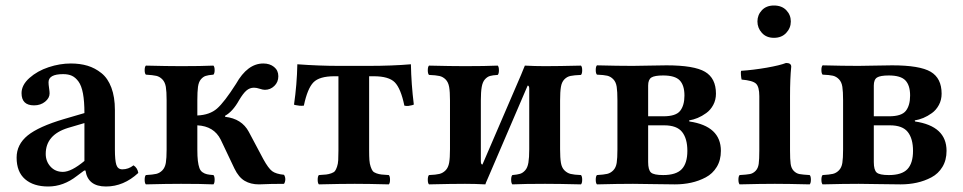

<svg xmlns="http://www.w3.org/2000/svg" viewBox="-20 -675 3535 705"><path d="M290 -84V-223.1L229 -205.1Q147.9 -179.7 147.9 -109.9Q147.9 -82.5 165.5 -63.2Q183.1 -43.9 210.9 -43.9Q241.7 -43.9 290 -84ZM293.9 -48.8H289.1L262.2 -28.8Q212.9 9.8 157.2 9.8Q103 9.8 72 -17.1Q41 -43.9 41 -96.2Q41 -144.5 81.5 -177.5Q122.1 -210.4 214.8 -237.8L290 -259.8Q290 -302.7 284.7 -331.5Q279.3 -360.4 268.3 -375.5Q257.3 -390.6 244.1 -396.7Q231 -402.8 211.9 -402.8Q158.2 -402.8 158.2 -373Q158.2 -364.7 160.2 -351.6Q162.1 -338.4 162.1 -332Q162.1 -314.9 145.5 -301.5Q128.9 -288.1 105 -288.1Q59.1 -288.1 59.1 -333Q59.1 -362.8 88.1 -388.7Q117.2 -414.6 158.4 -428.2Q199.7 -441.9 240.2 -441.9Q273.9 -441.9 301.5 -433.6Q329.1 -425.3 352.5 -406.5Q376 -387.7 388.9 -353.3Q401.9 -318.8 401.9 -271V-126Q401.9 -86.4 407.2 -69.8Q412.6 -53.2 429.2 -53.2Q451.7 -53.2 470.2 -67.9Q484.9 -58.6 487.8 -40Q434.1 9.8 369.1 9.8Q302.7 9.8 293.9 -48.8Z M704.6 -214.8V-126Q704.6 -100.6 706.5 -84.5Q708.5 -68.4 712.2 -58.1Q715.8 -47.9 723.6 -42.5Q731.4 -37.1 740 -35.2Q748.5 -33.2 763.7 -32.2Q768.1 -27.8 768.1 -15.1Q768.1 -2.4 763.7 2Q717.8 0 644.5 0Q593.8 0 515.6 2Q511.2 -2.4 511.2 -15.1Q511.2 -27.8 515.6 -32.2Q541.5 -33.7 554 -36.6Q566.4 -39.6 576.2 -49.6Q585.9 -59.6 588.9 -76.9Q591.8 -94.2 591.8 -126V-307.1Q591.8 -338.9 588.9 -356.2Q585.9 -373.5 576.2 -383.5Q566.4 -393.6 554 -396.5Q541.5 -399.4 515.6 -400.9Q511.2 -405.3 511.2 -417.5Q511.2 -429.7 515.6 -434.1Q595.7 -432.1 645.5 -432.1Q717.8 -432.1 763.7 -434.1Q768.1 -429.7 768.1 -417.5Q768.1 -405.3 763.7 -400.9Q744.6 -399.4 735.1 -396.2Q725.6 -393.1 717.5 -383.5Q709.5 -374 707 -356.2Q704.6 -338.4 704.6 -307.1V-251Q750 -252.9 776.9 -276.4Q803.7 -299.8 846.7 -367.2Q888.7 -441.9 946.8 -441.9Q970.7 -441.9 986.3 -429.2Q1002 -416.5 1002 -395Q1002 -373.5 987.3 -359.4Q972.7 -345.2 952.6 -345.2Q945.3 -345.2 933.6 -349.1Q921.9 -353 912.6 -353Q897 -353 884.8 -342.5Q872.6 -332 857.9 -307.1Q834.5 -265.1 806.6 -250V-246.1Q867.7 -239.3 893.6 -190.9L946.8 -90.8Q965.3 -57.1 979.2 -46.6Q993.2 -36.1 1022.9 -33.2Q1027.8 -25.4 1027.6 -16.1Q1027.3 -6.8 1022.9 0Q974.6 0 930.7 2Q900.4 2 878.4 -11Q856.4 -23.9 840.8 -56.2L790.5 -162.1Q765.6 -211.9 704.6 -214.8Z M1222.7 -122.1V-395H1207.5Q1152.8 -395 1130.9 -372.6Q1108.9 -350.1 1095.7 -287.1Q1087.4 -286.1 1079.3 -286.9Q1071.3 -287.6 1065.2 -289.1Q1059.1 -290.5 1059.6 -291Q1070.3 -364.7 1071.8 -439Q1151.9 -433.1 1224.6 -433.1H1333.5Q1419.9 -433.1 1488.8 -439Q1490.2 -365.7 1499.5 -291Q1499.5 -290.5 1493.4 -288.8Q1487.3 -287.1 1479.7 -286.1Q1472.2 -285.2 1464.8 -287.1Q1451.7 -350.1 1429.7 -372.6Q1407.7 -395 1352.5 -395H1335.4V-122.1Q1335.4 -100.6 1336.4 -86.9Q1337.4 -73.2 1341.1 -62.7Q1344.7 -52.2 1348.6 -47.1Q1352.5 -42 1362.1 -38.6Q1371.6 -35.2 1380.9 -34.2Q1390.1 -33.2 1407.7 -32.2Q1412.1 -27.8 1412.1 -15.1Q1412.1 -2.4 1407.7 2Q1331.5 0 1282.7 0Q1232.9 0 1150.9 2Q1146.5 -2.4 1146.5 -15.1Q1146.5 -27.8 1150.9 -32.2Q1168.5 -33.2 1177.5 -34.2Q1186.5 -35.2 1196.3 -38.6Q1206.1 -42 1210 -47.1Q1213.9 -52.2 1217.5 -62.7Q1221.2 -73.2 1221.9 -86.9Q1222.7 -100.6 1222.7 -122.1Z M1751.5 -70.8 1893.6 -400.9Q1896 -406.7 1900.4 -417.7Q1904.8 -428.7 1907.2 -434.1Q1943.4 -432.1 1981.4 -432.1Q2029.3 -432.1 2113.3 -434.1Q2117.7 -429.7 2117.7 -417Q2117.7 -404.3 2113.3 -399.9Q2087.9 -398.9 2075 -396.2Q2062 -393.6 2052.2 -383.5Q2042.5 -373.5 2039.6 -355.7Q2036.6 -337.9 2036.6 -306.2V-127Q2036.6 -95.2 2039.6 -77.4Q2042.5 -59.6 2052.5 -49.6Q2062.5 -39.6 2075.2 -36.4Q2087.9 -33.2 2113.3 -32.2Q2117.7 -27.8 2117.7 -15.1Q2117.7 -2.4 2113.3 2Q2031.2 0 1981.4 0Q1907.2 0 1861.3 2Q1856.9 -2.4 1856.9 -15.1Q1856.9 -27.8 1861.3 -32.2Q1879.9 -33.7 1889.9 -36.9Q1899.9 -40 1908.4 -49.6Q1917 -59.1 1920.2 -77.6Q1923.3 -96.2 1923.3 -127V-349.1Q1923.3 -360.8 1917.5 -360.8L1775.4 -29.8Q1773.9 -25.9 1768.8 -14.6Q1763.7 -3.4 1762.2 2Q1724.1 0 1687.5 0Q1639.2 0 1555.2 2Q1550.8 -2.4 1550.8 -15.1Q1550.8 -27.8 1555.2 -32.2Q1580.6 -33.2 1593.5 -36.4Q1606.4 -39.6 1616.2 -49.6Q1626 -59.6 1629.2 -77.4Q1632.3 -95.2 1632.3 -127V-306.2Q1632.3 -337.9 1629.2 -355.7Q1626 -373.5 1616.2 -383.3Q1606.4 -393.1 1593.5 -396Q1580.6 -398.9 1555.2 -399.9Q1550.8 -404.3 1550.8 -417Q1550.8 -429.7 1555.2 -434.1Q1637.2 -432.1 1687.5 -432.1Q1761.7 -432.1 1807.6 -434.1Q1812 -429.7 1812 -417Q1812 -404.3 1807.6 -399.9Q1789.1 -398.9 1779.1 -396Q1769 -393.1 1760.5 -383.5Q1752 -374 1748.8 -355.5Q1745.6 -336.9 1745.6 -306.2V-83Q1745.6 -70.8 1751.5 -70.8Z M2359.9 -360.8V-248H2416Q2461.9 -248 2477.5 -268.1Q2493.2 -288.1 2493.2 -324.2Q2493.2 -361.8 2475.8 -379.9Q2458.5 -397.9 2415 -397.9Q2383.8 -397.9 2371.8 -390.4Q2359.9 -382.8 2359.9 -360.8ZM2418.9 -214.8H2359.9V-80.1Q2359.9 -50.8 2370.4 -41.5Q2380.9 -32.2 2415 -32.2Q2462.9 -32.2 2483.4 -54Q2503.9 -75.7 2503.9 -121.1Q2503.9 -166 2484.6 -190.4Q2465.3 -214.8 2418.9 -214.8ZM2171.9 2Q2167.5 -2.4 2167.5 -15.1Q2167.5 -27.8 2171.9 -32.2Q2197.3 -33.7 2209.7 -36.6Q2222.2 -39.6 2231.9 -49.6Q2241.7 -59.6 2244.4 -76.9Q2247.1 -94.2 2247.1 -126V-307.1Q2247.1 -338.9 2244.4 -356.4Q2241.7 -374 2231.9 -384Q2222.2 -394 2209.7 -397Q2197.3 -399.9 2171.9 -400.9Q2167.5 -405.3 2167.5 -418Q2167.5 -430.7 2171.9 -435.1Q2250 -433.1 2303.2 -433.1Q2320.8 -433.1 2364 -434.1Q2407.2 -435.1 2427.2 -435.1Q2528.8 -435.1 2568.8 -411.4Q2608.9 -387.7 2608.9 -331.1Q2608.9 -308.1 2598.9 -289.6Q2588.9 -271 2573.2 -259.8Q2557.6 -248.5 2541.7 -241.9Q2525.9 -235.4 2510.3 -232.9L2511.2 -229Q2627 -211.9 2627 -121.1Q2627 -86.9 2611.8 -62Q2596.7 -37.1 2571.3 -23.7Q2545.9 -10.3 2517.8 -4.2Q2489.7 2 2458 2Q2424.8 2 2377.7 1Q2330.6 0 2304.2 0Q2250 0 2171.9 2Z M2880.9 -321.8V-122.1Q2880.9 -89.8 2883.1 -73.5Q2885.3 -57.1 2894.5 -47.6Q2903.8 -38.1 2915.5 -35.9Q2927.2 -33.7 2953.1 -32.2Q2957.5 -27.8 2957.5 -15.4Q2957.5 -2.9 2953.1 2Q2871.1 0 2825.2 0Q2773.9 0 2695.8 2Q2691.4 -2.9 2691.4 -15.4Q2691.4 -27.8 2695.8 -32.2Q2721.7 -33.7 2733.4 -35.9Q2745.1 -38.1 2754.4 -47.6Q2763.7 -57.1 2765.9 -73.5Q2768.1 -89.8 2768.1 -122.1V-321.8Q2768.1 -356.4 2755.9 -367.9Q2743.7 -379.4 2703.1 -382.8Q2701.7 -387.7 2700.7 -398.9Q2699.7 -410.2 2701.2 -415Q2746.6 -418 2795.4 -426.5Q2844.2 -435.1 2866.2 -443.8Q2885.3 -443.8 2885.3 -430.2Q2880.9 -387.2 2880.9 -321.8ZM2821.8 -654.8Q2850.6 -654.8 2867.2 -637.5Q2883.8 -620.1 2883.8 -596.2Q2883.8 -572.3 2866.9 -554.2Q2850.1 -536.1 2821.8 -536.1Q2793.9 -536.1 2777.6 -554.2Q2761.2 -572.3 2761.2 -596.2Q2761.2 -620.1 2777.6 -637.5Q2793.9 -654.8 2821.8 -654.8Z M3188.5 -360.8V-248H3244.6Q3290.5 -248 3306.2 -268.1Q3321.8 -288.1 3321.8 -324.2Q3321.8 -361.8 3304.4 -379.9Q3287.1 -397.9 3243.7 -397.9Q3212.4 -397.9 3200.4 -390.4Q3188.5 -382.8 3188.5 -360.8ZM3247.6 -214.8H3188.5V-80.1Q3188.5 -50.8 3199 -41.5Q3209.5 -32.2 3243.7 -32.2Q3291.5 -32.2 3312 -54Q3332.5 -75.7 3332.5 -121.1Q3332.5 -166 3313.2 -190.4Q3293.9 -214.8 3247.6 -214.8ZM3000.5 2Q2996.1 -2.4 2996.1 -15.1Q2996.1 -27.8 3000.5 -32.2Q3025.9 -33.7 3038.3 -36.6Q3050.8 -39.6 3060.5 -49.6Q3070.3 -59.6 3073 -76.9Q3075.7 -94.2 3075.7 -126V-307.1Q3075.7 -338.9 3073 -356.4Q3070.3 -374 3060.5 -384Q3050.8 -394 3038.3 -397Q3025.9 -399.9 3000.5 -400.9Q2996.1 -405.3 2996.1 -418Q2996.1 -430.7 3000.5 -435.1Q3078.6 -433.1 3131.8 -433.1Q3149.4 -433.1 3192.6 -434.1Q3235.8 -435.1 3255.9 -435.1Q3357.4 -435.1 3397.5 -411.4Q3437.5 -387.7 3437.5 -331.1Q3437.5 -308.1 3427.5 -289.6Q3417.5 -271 3401.9 -259.8Q3386.2 -248.5 3370.4 -241.9Q3354.5 -235.4 3338.9 -232.9L3339.8 -229Q3455.6 -211.9 3455.6 -121.1Q3455.6 -86.9 3440.4 -62Q3425.3 -37.1 3399.9 -23.7Q3374.5 -10.3 3346.4 -4.2Q3318.4 2 3286.6 2Q3253.4 2 3206.3 1Q3159.2 0 3132.8 0Q3078.6 0 3000.5 2Z"/></svg>

Font: Common Serif SemiBold
Style: Regular
Weight: 600
Designer: Philipp H. Poll, Khaled Hosny
Foundry: Stefan Peev, Context Ltd.
Version: Version 1.026